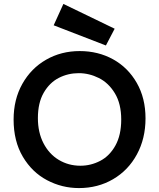

<svg xmlns="http://www.w3.org/2000/svg" viewBox="-20 -959 819 988"><path d="M50 0ZM50 -343.8Q50 -232.5 97.5 -152.5Q145 -72.5 221.9 -31.9Q298.8 8.8 386.2 8.8Q483.8 8.8 561.9 -36.9Q640 -82.5 684.4 -164.4Q728.8 -246.2 728.8 -350Q728.8 -453.8 683.8 -532.5Q638.8 -611.2 561.9 -653.8Q485 -696.2 390 -696.2Q295 -696.2 217.5 -651.9Q140 -607.5 95 -527.5Q50 -447.5 50 -343.8ZM603.8 -343.8Q603.8 -263.8 573.8 -210Q543.8 -156.2 495.6 -131.2Q447.5 -106.2 393.8 -106.2Q332.5 -106.2 282.5 -136.2Q232.5 -166.2 203.8 -221.9Q175 -277.5 175 -351.2Q175 -430 205 -481.9Q235 -533.8 282.5 -558.1Q330 -582.5 385 -582.5Q438.8 -582.5 488.8 -557.5Q538.8 -532.5 571.2 -478.8Q603.8 -425 603.8 -343.8ZM256.2 -828.8 306.2 -938.8 570 -811.2 525 -725Z"/></svg>

Font: Cambay
Style: Bold
Weight: 700
Designer: Pooja Saxena
Foundry: Pooja Saxena
Version: Version 1.096;PS 001.096;hotconv 1.0.70;makeotf.lib2.5.58329